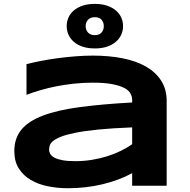

<svg xmlns="http://www.w3.org/2000/svg" viewBox="-20 -975 997 1008"><path d="M673.8 0V-65.9Q639.2 -46.9 599.4 -32.2Q559.6 -17.6 516.6 -7.3Q473.6 2.9 428 8.1Q382.3 13.2 335.9 13.2Q281.7 13.2 231.2 2.9Q180.7 -7.3 141.6 -30.3Q102.5 -53.2 78.9 -90.3Q55.2 -127.4 55.2 -181.2Q55.2 -249 92.3 -294.2Q129.4 -339.4 205.6 -368.2Q281.7 -397 398.2 -412.6Q514.6 -428.2 673.8 -437V-451.2Q673.8 -467.8 665 -484.1Q656.2 -500.5 633.1 -512.9Q609.9 -525.4 569.6 -533.2Q529.3 -541 466.8 -541Q417.5 -541 369.4 -535.9Q321.3 -530.8 276.6 -522Q231.9 -513.2 191.9 -501.5Q151.9 -489.7 119.1 -477.1V-638.2Q153.3 -647 195.8 -655.3Q238.3 -663.6 284.2 -669.7Q330.1 -675.8 377 -679.4Q423.8 -683.1 466.8 -683.1Q551.3 -683.1 622.6 -669.2Q693.8 -655.3 745.4 -626Q796.9 -596.7 825.9 -551.8Q855 -506.8 855 -444.8V0ZM673.8 -306.2Q569.3 -302.2 496.3 -294.9Q423.3 -287.6 375 -277.8Q326.7 -268.1 299.1 -256.8Q271.5 -245.6 257.8 -233.9Q244.1 -222.2 241 -210.4Q237.8 -198.7 237.8 -189Q237.8 -177.2 244.1 -166.3Q250.5 -155.3 266.4 -147Q282.2 -138.7 308.6 -133.8Q335 -128.9 375 -128.9Q419.4 -128.9 461.9 -135.7Q504.4 -142.6 542.5 -154.5Q580.6 -166.5 614 -182.9Q647.5 -199.2 673.8 -217.8ZM330.1 -837.9Q330.1 -861.8 339.6 -883.1Q349.1 -904.3 367.7 -920.2Q386.2 -936 413.8 -945.3Q441.4 -954.6 478 -954.6Q514.2 -954.6 541.7 -945.3Q569.3 -936 588.1 -920.2Q606.9 -904.3 616.5 -883.1Q626 -861.8 626 -837.9Q626 -814 616.5 -792.7Q606.9 -771.5 588.1 -755.4Q569.3 -739.3 541.7 -730Q514.2 -720.7 478 -720.7Q441.4 -720.7 413.8 -730Q386.2 -739.3 367.7 -755.4Q349.1 -771.5 339.6 -792.7Q330.1 -814 330.1 -837.9ZM429.7 -837.9Q429.7 -817.9 442.1 -804.2Q454.6 -790.5 478 -790.5Q501.5 -790.5 513.2 -804.2Q524.9 -817.9 524.9 -837.9Q524.9 -857.4 513.2 -871.1Q501.5 -884.8 478 -884.8Q454.6 -884.8 442.1 -871.1Q429.7 -857.4 429.7 -837.9Z"/></svg>

Font: REH Gaming
Style: Gaming
Weight: 700
Designer: Astigmatic (AOETI)
Foundry: Astigmatic (AOETI)
Version: Version 1.001 2011